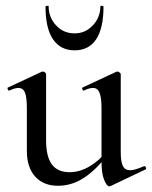

<svg xmlns="http://www.w3.org/2000/svg" viewBox="-20 -648 537 679"><path d="M185 9Q134 9 104.5 -23.5Q75 -56 75 -114V-265Q75 -303 68.5 -320Q62 -337 45 -337Q32 -337 14 -328Q10 -326 7.5 -332Q5 -338 9 -339L127 -394Q129 -395 131 -395Q135 -395 139 -392Q143 -389 143 -385V-152Q143 -94 163.5 -66.5Q184 -39 226 -39Q262 -39 297.5 -60Q333 -81 358 -115L363 -104Q321 -48 277.5 -19.5Q234 9 185 9ZM407 -385V-110Q407 -76 414.5 -61Q422 -46 440 -46Q449 -46 460.5 -49.5Q472 -53 489 -60Q493 -62 495.5 -56.5Q498 -51 495 -49L371 10Q369 11 366 11Q358 11 348.5 -11.5Q339 -34 339 -76V-265Q339 -303 332 -320Q325 -337 309 -337Q296 -337 277 -328Q274 -326 271.5 -332Q269 -338 273 -339L391 -394Q393 -395 395 -395Q398 -395 402.5 -392Q407 -389 407 -385ZM141 -624Q141 -627 146.5 -627.5Q152 -628 152 -626Q152 -587 178 -558.5Q204 -530 244 -530Q282 -530 308.5 -558.5Q335 -587 335 -626Q335 -628 340.5 -627.5Q346 -627 346 -624Q346 -548 320 -509Q294 -470 244 -470Q194 -470 167.5 -509Q141 -548 141 -624Z"/></svg>

Font: Cormorant Garamond Light Medium
Style: Regular
Weight: 500
Version: Version 4.001